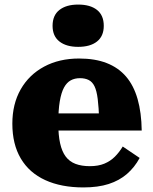

<svg xmlns="http://www.w3.org/2000/svg" viewBox="-20 -808 670 840"><path d="M235 -268Q235 -217 243 -181Q251 -145 267.5 -123Q284 -101 310.5 -91Q337 -81 373 -81Q410 -81 436.5 -92Q463 -103 482.5 -122.5Q502 -142 517 -167L591 -117Q569 -76 535.5 -47Q502 -18 455.5 -3Q409 12 345 12Q248 12 178 -20Q108 -52 71 -114.5Q34 -177 34 -267Q34 -353 70.5 -417Q107 -481 173 -516.5Q239 -552 326 -552Q396 -552 447 -532Q498 -512 531.5 -473Q565 -434 582 -374.5Q599 -315 600 -237H187V-312H433L414 -282Q412 -339 407.5 -375Q403 -411 393.5 -430.5Q384 -450 368 -458Q352 -466 330 -466Q307 -466 289.5 -456.5Q272 -447 260 -425Q248 -403 241.5 -364.5Q235 -326 235 -268ZM322 -603Q270 -603 240 -626.5Q210 -650 210 -695Q210 -741 240 -764.5Q270 -788 322 -788Q375 -788 404.5 -764.5Q434 -741 434 -695Q434 -650 404.5 -626.5Q375 -603 322 -603Z"/></svg>

Font: Roboto Serif 20pt ExtraBold
Style: Regular
Weight: 800
Version: Version 1.008